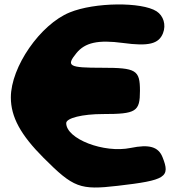

<svg xmlns="http://www.w3.org/2000/svg" viewBox="-20 -898 796 867"><path d="M295 -842C162 -788 29 -596 29 -458C29 -370 73 -289 177 -185C312 -50 341 -39 512 -59C729 -84 750 -98 714 -188C695 -236 653 -247 570 -230C449 -205 279 -271 279 -342C279 -365 353 -383 445 -383C595 -383 612 -394 612 -488C612 -582 595 -592 441 -592C291 -592 277 -599 325 -658C364 -706 423 -719 535 -704C652 -688 697 -700 716 -748C731 -786 718 -827 687 -847C620 -890 407 -888 295 -842Z"/></svg>

Font: Hussar Skorodowane
Style: Bold
Weight: 700
Foundry: Cannot Into Space Fonts
Version: Version 0.892